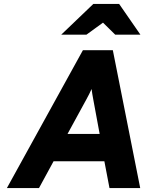

<svg xmlns="http://www.w3.org/2000/svg" viewBox="-20 -955 740 975"><path d="M503 -840 419 -779H291L454 -935H585L693 -779H565ZM401 -700H553L692 0H536L510 -136H252L178 0H15ZM486 -275 454 -448Q452 -457 449 -476Q446 -495 445 -503Q441 -494 432.5 -476.5Q424 -459 419 -451L323 -275Z"/></svg>

Font: Overpass Heavy
Style: Italic
Weight: 900
Italic angle: -10°
Designer: Delve Withrington, Dave Bailey
Foundry: Delve Fonts
Version: Version 3.000;DELV;Overpass